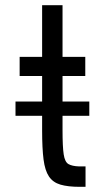

<svg xmlns="http://www.w3.org/2000/svg" viewBox="-20 -720 406 743"><path d="M143 -216V-426H56V-500H143V-700H222V-500H310V-426H222V-216Q222 -152 226.5 -122.5Q231 -93 245 -85Q259 -77 286 -76H311V3H289Q243 3 214 -5.5Q185 -14 169.5 -37Q154 -60 148.5 -103Q143 -146 143 -216ZM325.6 -272H40V-327H325.6Z"/></svg>

Font: Kulim Park
Style: Regular
Weight: 400
Designer: Noponies / Dale Sattler
Foundry: Noponies
Version: Version 1.000; ttfautohint (v1.8.3)